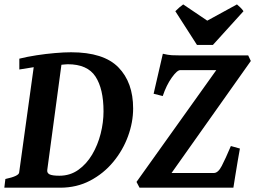

<svg xmlns="http://www.w3.org/2000/svg" viewBox="-25 -873 1186 893"><path d="M594.2 -368.7Q594.2 -304.2 570.3 -239Q546.4 -173.8 501.7 -119.9Q457 -65.9 394.5 -33Q332 0 254.4 0H-4.9L0 -40.5Q62 -53.7 64 -70.3L131.8 -560.5L64.9 -549.8V-600.1Q102.1 -609.4 145.3 -616Q188.5 -622.6 230.5 -626.2Q272.5 -629.9 305.7 -629.9Q457 -629.9 525.6 -559.8Q594.2 -489.7 594.2 -368.7ZM290 -574.2Q282.7 -574.2 275.4 -573.2Q268.1 -572.3 260.7 -571.8L194.8 -82.5Q192.9 -68.4 205.6 -62Q218.3 -55.7 251.5 -55.7Q300.8 -55.7 339.1 -82.8Q377.4 -109.9 403.6 -154.1Q429.7 -198.2 443.1 -251Q456.5 -303.7 456.5 -355Q456.5 -459.5 419.2 -516.8Q381.8 -574.2 290 -574.2ZM1141.6 -589.4 772.9 -68.4H969.7Q989.3 -68.4 1006.3 -101.1Q1023.4 -133.8 1048.8 -193.8L1090.8 -182.1Q1086.9 -161.1 1080.8 -125.2Q1074.7 -89.4 1069.1 -54.2Q1063.5 -19 1060.5 0H624L609.9 -26.9L981 -546.9H813.5Q798.8 -546.9 773.9 -512Q749 -477.1 731.9 -426.3L689.5 -437L732.4 -623Q756.8 -617.2 773.9 -616.2Q791 -615.2 817.9 -615.2H1129.4ZM1107.4 -820.8 965.3 -664.1H891.1L790.5 -820.8Q798.3 -829.1 808.8 -838.1Q819.3 -847.2 827.1 -852.5L939 -776.9L1077.1 -852.5Q1083 -847.7 1092.5 -838.6Q1102.1 -829.6 1107.4 -820.8Z"/></svg>

Font: Gentium Book Plus
Style: Bold Italic
Weight: 700
Italic angle: -8°
Designer: Victor Gaultney, Annie Olsen, Iska Routamaa, Becca Hirsbrunner
Foundry: SIL International
Version: Version 6.101